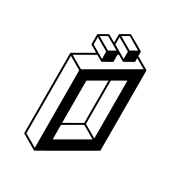

<svg xmlns="http://www.w3.org/2000/svg" viewBox="-228 -1067 1188 1286"><g transform="rotate(30 366.0 -424.5)"><path d="M233.4 75.2 231.4 74.7 230.5 74.2H230L120.1 10.3Q116.7 8.3 116.7 4.4L115.2 -609.9Q115.2 -613.3 118.2 -615.2L265.1 -699.7L212.4 -730.5Q209 -732.4 209 -735.8V-809.1Q209.5 -812 212.4 -814Q276.4 -851.1 278.3 -851.1Q280.3 -851.1 335 -819.3L334.5 -881.3Q335 -884.8 337.9 -886.7Q402.3 -923.8 403.8 -923.8Q405.8 -923.8 461.9 -891.1Q518.1 -858.4 518.6 -857.9L520 -856.4V-855.5H520.5V-854Q521 -853.5 521 -821.8Q612.8 -768.6 613.3 -768.1L613.8 -767.6V-767.1L614.7 -766.6L615.2 -763.7Q615.7 -763.7 615.7 -763.2L617.2 -149.4Q617.2 -145.5 613.8 -143.6Q235.4 75.2 233.4 75.2ZM451.2 -824.7 501 -853 403.8 -909.7 354.5 -880.9ZM444.8 -756.3V-813L348.1 -869.1V-812.5ZM325.7 -752 375.5 -780.8 278.3 -836.9 229 -808.1ZM319.3 -683.6 318.8 -740.2 222.2 -796.9V-739.7ZM227.1 56.6 225.1 -541.5 128.4 -597.7 129.9 0.5ZM231.9 -553.2 595.7 -763.2 521 -806.6V-780.8Q521 -777.3 517.6 -774.9Q453.1 -737.8 451.7 -737.8L449.7 -738.3Q448.7 -738.3 448.2 -738.8L403.8 -764.6L395 -759.8L395.5 -708.5Q395 -704.6 392.1 -702.6Q327.1 -665.5 325.7 -665.5L322.8 -666V-666.5L278.3 -691.9L134.8 -609.4ZM302.2 -179.2 430.7 -252.9 429.7 -579.6 301.3 -505.9ZM302.7 -51.8 534.2 -185.5 437.5 -241.7 302.2 -163.6ZM541 -196.8 539.6 -643.1 442.9 -587.4 443.8 -252.9Z"/></g></svg>

Font: 3D Isometric
Style: Bold
Weight: 700
Designer: GGBotNet
Foundry: GGBotNet
Version: 1.14